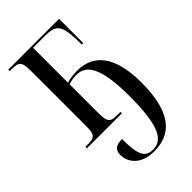

<svg xmlns="http://www.w3.org/2000/svg" viewBox="-236 -610 925 925"><g transform="rotate(-45 226.0 -148.0)"><path d="M236 240C348 240 427 172 427 -38C427 -228 352 -298 248 -298C218 -298 196 -294 176 -288V-526H258C329 -526 348 -507 352 -411L353 -371H363V-536H17V-526H29C78 -526 90 -518 90 -454V-81C90 -19 81 -10 29 -10H17V0H255V-10H236C187 -10 176 -18 176 -81V-277C194 -283 207 -286 233 -286C294 -286 340 -235 340 -33C340 171 303 230 238 230C185 230 168 196 168 88C122 88 108 106 108 136C108 188 147 240 236 240Z"/></g></svg>

Font: Noto Serif Display ExtraCondensed
Style: Regular
Weight: 400
Width: 2
Designer: Monotype Design Team
Foundry: Monotype Imaging Inc.
Version: Version 2.009